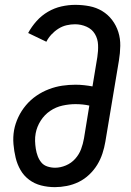

<svg xmlns="http://www.w3.org/2000/svg" viewBox="-20 -763 540 791"><path d="M206 8Q177 8 149.5 1Q122 -6 100 -22.5Q78 -39 64.5 -62.5Q51 -86 44.5 -113Q38 -140 35.5 -169Q33 -198 38 -227Q43 -254 55.5 -280.5Q68 -307 87 -329.5Q106 -352 130 -368.5Q154 -385 181.5 -395.5Q209 -406 236.5 -410Q264 -414 291 -414Q309 -414 327 -412Q345 -410 361 -407L381 -528Q385 -553 384 -578Q383 -603 371 -623Q359 -643 336.5 -653Q314 -663 289 -663Q272 -663 254.5 -659Q237 -655 221 -645Q205 -635 192 -621Q179 -607 171 -591L96 -627Q110 -653 130.5 -676Q151 -699 177.5 -714.5Q204 -730 233 -736.5Q262 -743 290 -743Q320 -743 348.5 -737.5Q377 -732 401 -717.5Q425 -703 442 -680.5Q459 -658 467.5 -631Q476 -604 475.5 -574Q475 -544 470 -514L414 -179Q410 -155 402 -130.5Q394 -106 380.5 -84Q367 -62 347.5 -43.5Q328 -25 304.5 -13.5Q281 -2 255.5 3Q230 8 206 8ZM207 -72Q229 -72 251.5 -81.5Q274 -91 290 -109Q306 -127 314 -148.5Q322 -170 326 -193L348 -328Q335 -331 320.5 -332.5Q306 -334 291 -334Q265 -334 237.5 -328Q210 -322 186.5 -306Q163 -290 147.5 -265.5Q132 -241 127 -214Q124 -198 124.5 -182Q125 -166 127.5 -150Q130 -134 135.5 -119.5Q141 -105 150.5 -93.5Q160 -82 175.5 -77Q191 -72 207 -72Z"/></svg>

Font: Iosevka Curly Slab Medium
Style: Italic
Weight: 500
Italic angle: -9°
Monospace: yes
Designer: Belleve Invis
Foundry: Belleve Invis
Version: Version 22.1.2; ttfautohint (v1.8.4)